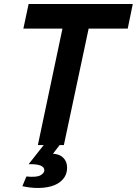

<svg xmlns="http://www.w3.org/2000/svg" viewBox="-20 -720 679 953"><path d="M614 -578H420L297 0H276L243 43Q277 45 295 64Q313 83 313 112Q313 138 301.5 157Q290 176 270.5 188.5Q251 201 224.5 207Q198 213 168 213Q130 213 91 204L111 156Q162 161 181 150Q200 139 200 125Q200 93 122 95L197 0H168L290 -578H96L122 -700H639Z"/></svg>

Font: PT Sans
Style: Bold Italic
Weight: 700
Italic angle: -12°
Designer: A.Korolkova, O.Umpeleva, V.Yefimov
Foundry: ParaType Ltd
Version: Version 2.003W OFL